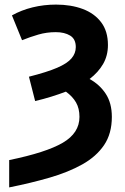

<svg xmlns="http://www.w3.org/2000/svg" viewBox="-20 -576 546 836"><path d="M20 240V121Q181 88 253.5 45.5Q326 3 326 -67Q326 -104 311 -130Q296 -156 267 -177Q238 -166 204.5 -155.5Q171 -145 133 -136L106 -242Q185 -262 229 -281Q273 -300 291.5 -322Q310 -344 310 -371Q310 -406 285.5 -421Q261 -436 223 -436Q183 -436 147 -425.5Q111 -415 76 -401L32 -509Q73 -532 122 -544Q171 -556 224 -556Q289 -556 340 -537Q391 -518 420.5 -479Q450 -440 450 -380Q450 -334 429 -297.5Q408 -261 370 -232Q414 -208 440.5 -167.5Q467 -127 467 -67Q467 6 433 56Q399 106 338 140Q277 174 196 197.5Q115 221 20 240Z"/></svg>

Font: Noto Sans IKEA
Style: Bold
Weight: 600
Designer: Monotype Design Team
Foundry: Monotype Imaging Inc.
Version: Version 2.001